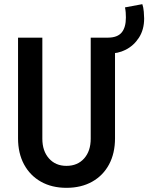

<svg xmlns="http://www.w3.org/2000/svg" viewBox="-20 -902 718 930"><path d="M301.8 7.8Q231 7.8 178.2 -22Q125.5 -51.8 96.4 -105.7Q67.4 -159.7 67.4 -231.9V-719.7H185.1V-230Q185.1 -170.9 217 -134.8Q249 -98.6 301.8 -98.6Q355.5 -98.6 387.5 -134.5Q419.4 -170.4 419.4 -230V-719.7H537.1V-231.9Q537.1 -159.7 508.3 -105.7Q479.5 -51.8 426.5 -22Q373.5 7.8 301.8 7.8ZM506.3 -643.6 504.4 -719.7Q549.3 -720.2 569.6 -744.9Q589.8 -769.5 589.8 -817.4Q589.8 -829.1 588.9 -841.8Q587.9 -854.5 585.4 -866.2L669.4 -881.8Q674.8 -866.2 676.5 -845.2Q678.2 -824.2 678.2 -812.5Q678.2 -758.8 653.3 -720Q628.4 -681.2 588.9 -661.1Q549.3 -641.1 506.3 -643.6Z"/></svg>

Font: Reddit Sans Condensed SemiBold
Style: Regular
Weight: 600
Designer: Stephen Hutchings
Foundry: Reddit
Version: Version 1.014